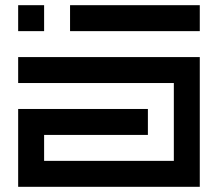

<svg xmlns="http://www.w3.org/2000/svg" viewBox="-20 -720 840 740"><path d="M50 -700V-600H150V-700ZM250 -600H750V-700H250ZM50 -400H650V-100H150V-200H550V-300H50V0H750V-500H50Z"/></svg>

Font: Mourier
Style: Regular
Weight: 400
Designer: Eric Mourier
Foundry: Velvetyne Type Foundry
Version: Version 2.000;hotconv 1.0.109;makeotfexe 2.5.65596